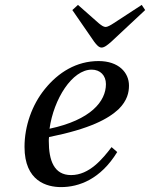

<svg xmlns="http://www.w3.org/2000/svg" viewBox="-20 -751 612 783"><path d="M275 -710 364 -581C373 -569 383 -557 394 -557C406 -557 419 -568 434 -581L572 -710L558 -731L443 -656C431 -648 418 -641 411 -641C402 -641 393 -648 383 -656L298 -731ZM80 -152C80 -12 171 12 229 12C302 12 390 -20 458 -131L435 -151C399 -104 345 -37 270 -37C200 -37 179 -97 179 -176C179 -181 179 -185 180 -192C348 -226 421 -266 464 -306C499 -341 506 -374 506 -402C506 -455 464 -502 382 -502C292 -502 218 -456 163 -388C110 -323 80 -236 80 -152ZM182 -226C199 -347 274 -467 354 -467C389 -467 412 -443 412 -408C412 -338 351 -262 182 -226Z"/></svg>

Font: Heuristica
Style: Italic
Weight: 400
Italic angle: -13°
Version: Version 1.0.1